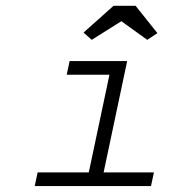

<svg xmlns="http://www.w3.org/2000/svg" viewBox="-20 -625 626 645"><path d="M213.9 -419.9H407.2L328.1 -45.9H497.1L487.3 0H96.7L106.4 -45.9H278.3L347.7 -374H204.1ZM361.3 -605.5H435.5L508.8 -513.7L474.6 -491.2L387.7 -553.7L288.1 -491.2L260.7 -515.6Z"/></svg>

Font: Thabit-Oblique
Style: Oblique
Weight: 500
Designer: Regenerated by Nadim Shaikli
Foundry: MAK Alagha
Version: 0.01